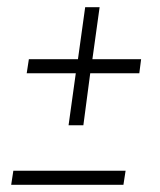

<svg xmlns="http://www.w3.org/2000/svg" viewBox="-20 -512 442 532"><path d="M170 -165 190 -309H54L60 -348H196L216 -492H256L236 -348H371L366 -309H230L211 -165ZM11 0 17 -39H328L322 0Z"/></svg>

Font: Alumni Sans Thin Light
Style: Italic
Weight: 300
Italic angle: -8°
Version: Version 1.016